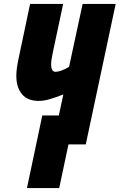

<svg xmlns="http://www.w3.org/2000/svg" viewBox="-20 -734 608 976"><path d="M195 -147H279L302 -254Q261 -238 231.5 -229.5Q202 -221 177 -221Q120 -221 91.5 -255.5Q63 -290 63 -349Q63 -384 75 -439L133 -714H301L248 -465Q240 -427 240 -407Q240 -369 262 -369Q288 -369 331 -394L400 -714H568L416 0H328L281 222H117Z"/></svg>

Font: Noto Sans UI CondBlack
Style: Italic
Weight: 900
Width: 3
Italic angle: -12°
Designer: Monotype Design Team
Foundry: Monotype Imaging Inc.
Version: Version 1.001